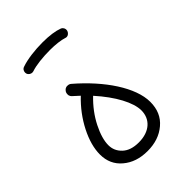

<svg xmlns="http://www.w3.org/2000/svg" viewBox="-198 -735 845 845"><g transform="rotate(-45 224.5 -313.0)"><path d="M54.2 -118.2C54.2 -76.7 69.3 -43.5 99.1 -18.6C128.9 6.8 167 19.5 213.4 19.5C259.8 19.5 298.3 6.8 329.1 -19.5C359.9 -45.4 375 -80.6 375 -125.5C375 -215.3 296.4 -331.5 185.1 -427.2C180.2 -431.6 174.3 -433.6 168 -433.6C166 -433.6 156.2 -435.5 147 -424.3C142.6 -419.4 140.6 -413.6 140.6 -407.2C140.6 -405.8 138.7 -396 149.9 -386.2C159.2 -377.9 168.5 -369.6 177.7 -360.8C140.1 -325.2 110.4 -285.2 87.9 -241.2C65.4 -196.8 54.2 -155.8 54.2 -118.2ZM109.4 -121.1C109.4 -147.9 118.7 -180.7 137.7 -218.3C156.7 -255.9 182.6 -290.5 215.8 -322.3C282.2 -248.5 320.8 -175.8 320.8 -126.5C320.8 -73.2 281.7 -34.7 213.4 -34.7C179.7 -34.7 154.3 -43 136.2 -60.1C118.2 -77.1 109.4 -97.2 109.4 -121.1ZM77.1 -599.6C80.6 -588.4 91.3 -583.5 99.1 -583.5C101.6 -583.5 103.5 -584 106 -584.5C133.8 -594.2 179.7 -599.1 224.6 -599.1C257.3 -599.1 290.5 -595.2 308.6 -588.9C311 -587.9 314 -587.4 316.4 -587.4C323.7 -587.4 329.6 -591.3 335 -599.1C337.4 -603 338.4 -606.9 338.4 -610.8C338.4 -615.2 337.4 -625.5 325.2 -631.8C300.8 -641.1 267.1 -646 224.6 -646C178.2 -646 127 -640.1 92.3 -627.9C80.1 -624.5 76.2 -613.3 76.2 -606C76.2 -604 76.7 -602.1 77.1 -599.6Z"/></g></svg>

Font: Mikhak Light
Style: Regular
Weight: 300
Designer: Amin Abedi
Version: Version 3.2